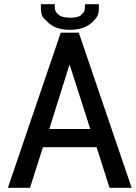

<svg xmlns="http://www.w3.org/2000/svg" viewBox="-20 -895 647 915"><path d="M502 0 440.4 -193.4H184.6L123 0H17.6L269.5 -739.3H355.5L607.4 0ZM311.5 -587.9 214.8 -280.3H410.2ZM174.8 -865.2V-875H241.2V-865.2V-856.4Q241.2 -851.6 242.2 -848.6L244.1 -843.8L246.1 -839.8L248 -835.9L252 -832L256.8 -827.1Q271.5 -811.5 313.5 -810.5Q356.4 -810.5 369.1 -826.2Q380.9 -837.9 381.8 -841.8Q384.8 -847.7 384.8 -865.2V-875H451.2V-865.2Q451.2 -832 446.3 -824.2Q444.3 -814.5 422.9 -792Q383.8 -752.9 313.5 -752.9Q241.2 -752.9 205.1 -792Q182.6 -811.5 179.7 -823.2Q174.8 -832 174.8 -865.2Z"/></svg>

Font: RobotoJAA
Style: Medium
Weight: 500
Version: Version 2.05; 2016-11-05